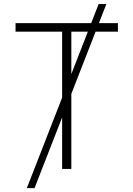

<svg xmlns="http://www.w3.org/2000/svg" viewBox="-20 -843 666 958"><path d="M113.8 95.7 472.2 -822.8H510.7L152.3 95.7ZM57.6 -685.1V-727.5H568.4V-685.1H335.9V0H290V-685.1Z"/></svg>

Font: Inter ExtraLight
Style: Regular
Weight: 250
Designer: Rasmus Andersson
Foundry: rsms
Version: Version 4.001;git-66647c0bb